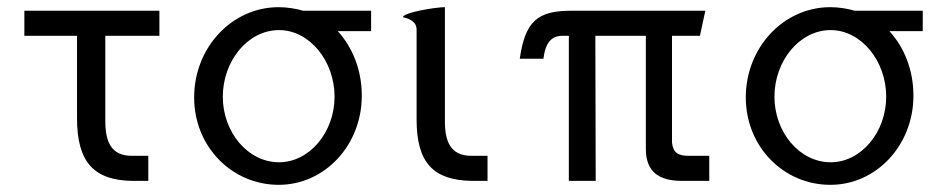

<svg xmlns="http://www.w3.org/2000/svg" viewBox="-20 -505 2644 536"><path d="M274 -405H425V-475H48V-405H195V-175C195 -50 244 -2 349 0H394V-70H348C289 -70 274 -111 274 -168Z M826 -475C807 -481 780 -485 758 -485C628 -485 522 -373 522 -233C522 -95 628 11 758 11C886 11 990 -99 990 -238C990 -310 964 -373 923 -418H1016V-475ZM759 -421C844 -421 914 -335 914 -235C914 -136 844 -52 759 -52C672 -52 602 -136 602 -235C602 -335 672 -421 759 -421Z M1143 -171C1143 -49 1191 -2 1297 0H1341V-70H1296C1237 -70 1222 -111 1222 -167V-485C1196 -485 1105 -470 1105 -457C1121 -453 1143 -446 1143 -422Z M1856 -405H1934L1949 -475H1574C1480 -475 1446 -445 1431 -341H1497C1503 -387 1520 -405 1550 -405H1568V0H1643L1642 -405H1783V-89C1783 -26 1819 0 1884 0H1960V-70H1902C1873 -70 1859 -79 1856 -107Z M2366 -475C2347 -481 2320 -485 2298 -485C2168 -485 2062 -373 2062 -233C2062 -95 2168 11 2298 11C2426 11 2530 -99 2530 -238C2530 -310 2504 -373 2463 -418H2556V-475ZM2299 -421C2384 -421 2454 -335 2454 -235C2454 -136 2384 -52 2299 -52C2212 -52 2142 -136 2142 -235C2142 -335 2212 -421 2299 -421Z"/></svg>

Font: Mint Spirit
Style: Regular
Weight: 400
Designer: HARENDAL Hirwen
Foundry: Arkandis Digital Foundry.
Version: Version 1.004;FFEdit